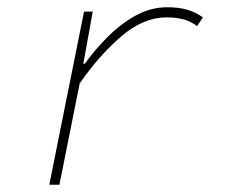

<svg xmlns="http://www.w3.org/2000/svg" viewBox="-20 -510 640 530"><path d="M116 0 212 -478H236L210 -334H214Q242 -373 277.5 -408.5Q313 -444 354.5 -467Q396 -490 442 -490Q474 -490 497.5 -483Q521 -476 540 -462L524 -438Q505 -452 485 -457Q465 -462 439 -462Q377 -462 316.5 -411Q256 -360 200 -280L144 0Z"/></svg>

Font: Source Code Pro ExtraLight ExtraLight
Style: Italic
Weight: 250
Italic angle: -11°
Monospace: yes
Version: Version 1.016;hotconv 1.0.116;makeotfexe 2.5.65601